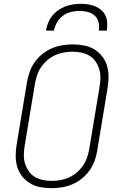

<svg xmlns="http://www.w3.org/2000/svg" viewBox="-20 -975 640 1003"><path d="M249 8Q219 8 190 2.5Q161 -3 137 -17.5Q113 -32 95.5 -54Q78 -76 70 -103.5Q62 -131 62 -160.5Q62 -190 67 -220L121 -546Q126 -573 135 -599.5Q144 -626 161 -650Q178 -674 201 -692.5Q224 -711 250.5 -722.5Q277 -734 305 -738.5Q333 -743 360 -743Q390 -743 419 -737.5Q448 -732 472 -717.5Q496 -703 513.5 -681Q531 -659 539 -631.5Q547 -604 547 -574.5Q547 -545 542 -515L488 -189Q484 -162 474.5 -135.5Q465 -109 448 -85Q431 -61 408 -42.5Q385 -24 358.5 -12.5Q332 -1 304 3.5Q276 8 249 8ZM250 -30Q272 -30 295 -34Q318 -38 339.5 -47.5Q361 -57 380 -73Q399 -89 413 -109Q427 -129 434.5 -151Q442 -173 446 -195L500 -521Q504 -545 504.5 -568.5Q505 -592 498.5 -613.5Q492 -635 479.5 -653.5Q467 -672 448 -683.5Q429 -695 406 -700Q383 -705 359 -705Q337 -705 314 -701Q291 -697 269.5 -687.5Q248 -678 229 -662Q210 -646 196 -626Q182 -606 174.5 -584Q167 -562 163 -540L109 -214Q105 -190 104.5 -166.5Q104 -143 110.5 -121.5Q117 -100 129.5 -81.5Q142 -63 161 -51.5Q180 -40 203 -35Q226 -30 250 -30ZM220 -815Q223 -835 231 -855Q239 -875 252.5 -892Q266 -909 284 -921.5Q302 -934 321.5 -941.5Q341 -949 361.5 -952Q382 -955 402 -955Q422 -955 441.5 -952Q461 -949 478.5 -941.5Q496 -934 510 -921.5Q524 -909 531.5 -892Q539 -875 540 -855Q541 -835 538 -815H496Q500 -837 495 -858Q490 -879 475 -893Q460 -907 439 -912.5Q418 -918 396 -918Q374 -918 351 -912.5Q328 -907 309 -893Q290 -879 278 -858Q266 -837 262 -815Z"/></svg>

Font: Iosevka XLt Ex Obl
Style: Regular
Weight: 200
Width: 7
Italic angle: -9°
Monospace: yes
Designer: Belleve Invis
Foundry: Belleve Invis
Version: Version 32.5.0; ttfautohint (v1.8.4)